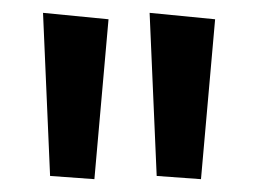

<svg xmlns="http://www.w3.org/2000/svg" viewBox="-20 -790 396 299"><path d="M149 -760 127 -511 58 -516 47 -770ZM315 -760 293 -511 224 -516 213 -770Z"/></svg>

Font: Cantora One
Style: Regular
Weight: 400
Designer: Pablo Impallari, Rodrigo Fuenzalida
Foundry: Pablo Impallari
Version: Version 1.002; ttfautohint (v0.8) -G 200 -r 50